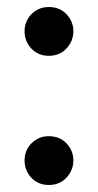

<svg xmlns="http://www.w3.org/2000/svg" viewBox="-20 -515 280 547"><path d="M119 12Q89 12 69.5 -8.5Q50 -29 50 -58Q50 -87 70 -107Q90 -127 119 -127Q150 -127 169.5 -106.5Q189 -86 189 -58Q189 -30 169.5 -9Q150 12 119 12ZM119 -356Q89 -356 69.5 -376.5Q50 -397 50 -426Q50 -455 70 -475Q90 -495 119 -495Q150 -495 169.5 -474.5Q189 -454 189 -426Q189 -398 169.5 -377Q150 -356 119 -356Z"/></svg>

Font: Trujillo
Style: Regular
Weight: 400
Designer: Fira Sans original fonts by bBox Type GmbH, Carrois Corporate GbR, & Edenspiekermann AG / Changes by Cristiano Sobral
Foundry: Fira Sans original fonts by bBox Type GmbH, Carrois Corporate GbR, & Edenspiekermann AG / Changes by Cristiano Sobral
Version: Version 4.301;October 17, 2021;FontCreator 14.0.0.2814 64-bi